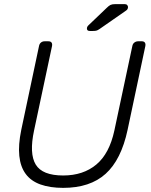

<svg xmlns="http://www.w3.org/2000/svg" viewBox="-20 -900 731 930"><path d="M286 10Q222 10 176 -6.5Q130 -23 104.5 -57.5Q79 -92 73.5 -145Q68 -198 83 -271L169 -677Q171 -688 178.5 -694Q186 -700 196 -700H214Q225 -700 229.5 -694Q234 -688 232 -677L145 -268Q121 -156 153 -103Q185 -50 286 -50Q383 -50 446.5 -103Q510 -156 534 -268L621 -677Q623 -688 631 -694Q639 -700 649 -700H667Q677 -700 681.5 -694Q686 -688 684 -677L598 -271Q567 -126 491.5 -58Q416 10 286 10ZM415 -750Q401 -750 401 -762Q401 -770 408 -777L497 -862Q507 -872 515 -876Q523 -880 538 -880H584Q592 -880 596 -875.5Q600 -871 600 -866Q600 -855 591 -849L463 -760Q453 -753 446.5 -751.5Q440 -750 430 -750Z"/></svg>

Font: Rubik Light
Style: Italic
Weight: 300
Italic angle: -12°
Designer: Hubert and Fischer
Foundry: Hubert and Fischer
Version: Version 2.300;gftools[0.9.30]